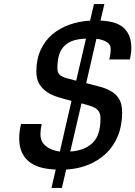

<svg xmlns="http://www.w3.org/2000/svg" viewBox="-20 -815 663 940"><path d="M184 -208Q178 -180 178 -158Q178 -120 205.5 -99Q233 -78 273 -73L330 -321Q295 -330 264 -339.5Q233 -349 209.5 -365Q186 -381 172 -404.5Q158 -428 158 -465Q158 -525 179 -570.5Q200 -616 236 -646.5Q272 -677 319.5 -694Q367 -711 421 -714L440 -795H491L472 -714Q504 -713 531.5 -706Q559 -699 579 -684Q599 -669 611 -643.5Q623 -618 623 -580Q623 -566 621 -552Q619 -538 616 -524H515Q522 -552 522 -575Q522 -598 501.5 -610Q481 -622 452 -625L402 -408Q439 -399 471 -390Q503 -381 527 -366.5Q551 -352 564.5 -328Q578 -304 578 -265Q578 -201 557.5 -150.5Q537 -100 500 -64.5Q463 -29 413 -8.5Q363 12 304 15L283 105H232L253 15Q217 14 184.5 6Q152 -2 127.5 -19.5Q103 -37 88.5 -66Q74 -95 74 -138Q74 -171 83 -208ZM401 -626Q367 -625 341 -617Q315 -609 297 -592Q279 -575 270 -548Q261 -521 261 -482Q261 -466 266.5 -456.5Q272 -447 283.5 -441Q295 -435 312.5 -430.5Q330 -426 353 -420ZM324 -73Q394 -78 433 -115Q472 -152 472 -235Q472 -253 466 -265Q460 -277 448.5 -284.5Q437 -292 419.5 -297.5Q402 -303 379 -309Z"/></svg>

Font: Perun
Style: Italic
Weight: 400
Italic angle: -12°
Foundry: Copyright (c) Stefan Peev, Context Ltd, 2016
Version: Version 1.027